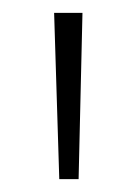

<svg xmlns="http://www.w3.org/2000/svg" viewBox="-20 -734 211 298"><path d="M108 -714 102 -456H72L64 -714Z"/></svg>

Font: Noto Sans Gujarati ExtraCondensed ExtraLight
Style: Regular
Weight: 200
Width: 2
Designer: Jelle Bosma - Monotype Design Team, Universal Thirst
Foundry: Monotype Imaging Inc.
Version: Version 2.106; ttfautohint (v1.8.4.7-5d5b)